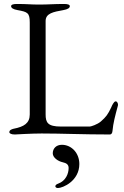

<svg xmlns="http://www.w3.org/2000/svg" viewBox="-20 -673 624 968"><path d="M272 275C297 275 380 239 380 154C380 98 340 57 292 57C263 57 246 76 246 100C246 122 273 140 296 145C314 149 326 156 326 174C326 202 312 239 273 253C264 256 259 261 259 266C259 271 264 275 272 275ZM210 -567C210 -606 249 -613 299 -622C322 -626 332 -633 332 -642C332 -650 320 -653 303 -653C249 -653 226 -650 177 -650C133 -650 119 -653 65 -653C48 -653 36 -650 36 -642C36 -633 46 -626 69 -622C119 -613 130 -608 130 -560V-96C130 -52 101 -34 49 -24C45 -23 27 -19 27 -7C27 0 37 5 55 5C55 5 140 0 190 0C290 0 399 5 533 5C543 5 546 -3 547 -12C551 -54 560 -87 574 -139C574 -140 575 -142 575 -144C575 -152 571 -162 563 -162C554 -162 544 -140 541 -132C524 -96 515 -84 489 -61C471 -45 438 -35 433 -35H287C221 -35 210 -55 210 -96Z"/></svg>

Font: EB Garamond 12
Style: Regular
Weight: 400
Version: Version 0.016+